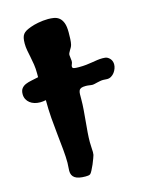

<svg xmlns="http://www.w3.org/2000/svg" viewBox="-123 -774 650 857"><g transform="rotate(-15 202.5 -345.0)"><path d="M396 -470.2Q417 -458 417 -434.1Q417 -425.3 413.6 -415.8Q410.2 -406.2 404.1 -397.9Q397.9 -389.6 389.2 -384.3Q380.4 -378.9 370.1 -378.9Q365.2 -378.9 360.4 -379.4Q355.5 -379.9 351.1 -379.9Q343.8 -379.9 336.4 -378.4Q329.1 -377 322.5 -375.5Q315.9 -374 310.5 -372.6Q305.2 -371.1 301.8 -371.1Q294.4 -371.1 285.9 -372.6Q277.3 -374 269 -374Q255.4 -374 248.3 -371.1Q241.2 -368.2 238.3 -361.8Q235.4 -355.5 235.1 -345.5Q234.9 -335.4 234.9 -321.8Q234.9 -298.8 232.9 -273.4Q231 -248 228.5 -222.4Q226.1 -196.8 224.1 -172.1Q222.2 -147.5 222.2 -127Q222.2 -114.3 223.1 -103Q224.1 -91.8 224.1 -81.1Q224.1 -78.1 223.6 -74.5Q223.1 -70.8 223.1 -67.9Q222.2 -64.5 218 -52.7Q213.9 -41 208 -27.3Q202.1 -13.7 196 -2.2Q189.9 9.3 186 12.2Q182.1 14.6 176.5 15.4Q170.9 16.1 164.1 16.1Q130.9 16.1 115.5 5.6Q100.1 -4.9 100.1 -26.9Q100.1 -36.1 101.1 -45.9Q102.1 -55.7 102.1 -64Q102.1 -91.3 98.9 -125Q95.7 -158.7 91.6 -196.5Q87.4 -234.4 84.2 -275.4Q81.1 -316.4 81.1 -358.9Q66.9 -356 55.2 -356Q41 -356 28.8 -359.6Q16.6 -363.3 7.6 -370.4Q-1.5 -377.4 -6.8 -387.7Q-12.2 -397.9 -12.2 -411.1Q-12.2 -427.7 -4.9 -437.3Q2.4 -446.8 14.4 -451.9Q26.4 -457 42 -460Q57.6 -462.9 74.2 -466.8V-484.9Q74.2 -506.8 71.3 -525.9Q68.4 -544.9 64.7 -562.3Q61 -579.6 58.1 -595.5Q55.2 -611.3 55.2 -627Q55.2 -642.1 57.4 -652.3Q59.6 -662.6 64.9 -669.7Q70.3 -676.8 79.3 -681.9Q88.4 -687 102.1 -691.9Q107.9 -694.3 117.2 -696.8Q126.5 -699.2 137.5 -701.4Q148.4 -703.6 160.4 -704.8Q172.4 -706.1 184.1 -706.1Q197.8 -706.1 210.9 -703.9Q224.1 -701.7 234.6 -693.6Q245.1 -685.5 251.5 -669.4Q257.8 -653.3 257.8 -625Q257.8 -609.9 257.1 -594.2Q256.3 -578.6 253.9 -568.8Q252.4 -562.5 249 -556.6Q245.6 -550.8 242.4 -545.4Q239.3 -540 236.8 -534.9Q234.4 -529.8 234.9 -524.9Q234.9 -519.5 236.3 -511.5Q237.8 -503.4 237.8 -498Q237.8 -490.2 234.9 -484.4Q231.9 -478.5 231.9 -473.1Q231.9 -466.3 239.5 -464.6Q247.1 -462.9 261.2 -462.9Q281.2 -462.9 296.4 -464.6Q311.5 -466.3 324.5 -468.5Q337.4 -470.7 349.1 -472.4Q360.8 -474.1 374 -474.1Q379.9 -474.1 385.7 -473.4Q391.6 -472.7 396 -470.2Z"/></g></svg>

Font: Freckle Face
Style: Regular
Weight: 400
Designer: Astigmatic (AOETI)
Foundry: Astigmatic (AOETI)
Version: Version 1.000